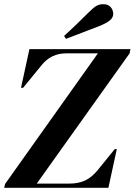

<svg xmlns="http://www.w3.org/2000/svg" viewBox="-25 -894 641 914"><path d="M-5 0 -1 -18 441 -640H290Q219 -640 174 -585L85 -476H75L115 -660H596L592 -640L150 -20H305Q349 -20 380.5 -35Q412 -50 440 -84L521 -184H531L491 0ZM280 -723Q309 -749 339.5 -778.5Q370 -808 397 -835Q420 -858 434 -866Q448 -874 467 -874Q490 -874 502 -860Q514 -846 514 -827Q514 -811 498.5 -797.5Q483 -784 448 -770Q406 -754 367.5 -739Q329 -724 289 -709Z"/></svg>

Font: DeepMind Serif Display
Style: Italic
Weight: 400
Italic angle: -12°
Designer: Frank Grießhammer / Modifications: Colophon Foundry
Foundry: Colophon Foundry
Version: Version 5.003; ttfautohint (v1.8.2)